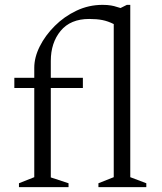

<svg xmlns="http://www.w3.org/2000/svg" viewBox="-20 -770 666 790"><path d="M58 0V-16L121 -41V-408H39V-450H121V-491Q121 -534 143.5 -579Q166 -624 205 -663Q244 -702 294.5 -726Q345 -750 402 -750Q422 -750 436.5 -747.5Q451 -745 459 -742Q469 -739 476 -737L502 -750H516V-41L582 -16V0H385V-16L448 -41V-671Q424 -683 401 -687.5Q378 -692 347 -692Q270 -692 229.5 -643Q189 -594 189 -519V-450H321V-408H189V-40L262 -16V0Z"/></svg>

Font: Spectral SC Light
Style: Regular
Weight: 300
Designer: Jean-Baptiste Levee
Foundry: Production Type
Version: Version 2.001